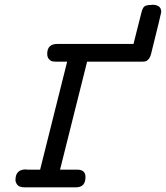

<svg xmlns="http://www.w3.org/2000/svg" viewBox="-20 -798 707 818"><path d="M45.9 -30.8Q45.9 -75.7 88.9 -76.2Q90.8 -76.2 93.5 -75.7Q96.2 -75.2 97.2 -75.2H150.9L266.1 -535.2H223.1Q210.9 -535.2 203.4 -536.6Q195.8 -538.1 188.5 -546.1Q181.2 -554.2 181.2 -568.8Q181.2 -610.8 224.1 -610.8H548.8Q549.8 -614.7 552.5 -625.5Q555.2 -636.2 562.5 -665.5Q569.8 -694.8 581.1 -738.8Q586.9 -764.6 595.5 -770.8Q604 -776.9 624 -776.9L627.9 -777.8Q667 -777.8 667 -747.1Q667 -742.2 624 -569.8Q620.1 -553.7 613 -545.9Q606 -538.1 599.4 -536.6Q592.8 -535.2 581.1 -535.2H351.1L235.8 -75.2H309.1Q344.2 -75.2 344.2 -43.9Q344.2 0 304.2 0H84Q62 0 54 -10.5Q45.9 -21 45.9 -30.8Z"/></svg>

Font: CMU Typewriter Text
Style: BoldItalic
Weight: 700
Italic angle: -14.04°
Version: Version 0.7.0